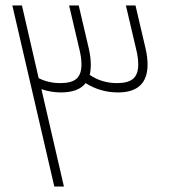

<svg xmlns="http://www.w3.org/2000/svg" viewBox="-20 -680 699 700"><path d="M518 -445Q518 -343 410 -343Q346 -343 292 -377Q266 -343 202 -343Q166 -343 131 -355L213 0H178L25 -660H60L121 -395Q157 -377 200 -377Q241 -377 259 -393Q277 -409 277 -445Q277 -469 270 -498L232 -660H267L304 -502Q311 -471 311 -445Q311 -422 307 -407Q351 -377 407 -377Q447 -377 465.5 -393Q484 -409 484 -445Q484 -469 477 -498L439 -660H474L511 -502Q518 -471 518 -445Z"/></svg>

Font: Cairo ExtraLight
Style: Italic
Weight: 275
Italic angle: -13°
Designer: Mohamed Gaber, Accademia di Belle Arti di Urbino and others
Foundry: Kief Type Foundry, Accademia di Belle Arti di Urbino and others
Version: Version 3.011